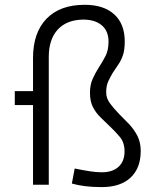

<svg xmlns="http://www.w3.org/2000/svg" viewBox="-20 -762 626 792"><path d="M41 -328.6V-386.2H116.2V-522.5Q116.2 -627.4 171.9 -684.8Q227.5 -742.2 329.1 -742.2Q408.2 -742.2 451.4 -702.6Q494.6 -663.1 494.6 -590.8Q494.6 -556.6 487.1 -534.4Q479.5 -512.2 468 -495.8Q456.5 -479.5 445.3 -461.9Q435.5 -445.3 426.8 -427Q418 -408.7 418 -380.9Q418 -356.9 433.6 -335.7Q449.2 -314.5 470.7 -292.5Q491.7 -272 512.5 -250Q533.2 -228 546.9 -201.2Q560.5 -174.3 560.5 -139.6Q560.5 -68.4 518.6 -29.3Q476.6 9.8 399.4 9.8Q360.8 9.8 330.6 5.9Q300.3 2 276.4 -4.9L288.1 -66.9Q323.7 -59.6 351.1 -55.4Q378.4 -51.3 399.4 -51.3Q444.3 -51.3 469 -74Q493.7 -96.7 493.7 -137.7Q493.7 -173.8 474.9 -196.5Q456.1 -219.2 433.6 -240.2Q414.1 -259.3 395 -277.6Q376 -295.9 363.5 -319.8Q351.1 -343.8 351.1 -379.4Q351.1 -412.1 362.5 -437.3Q374 -462.4 387.7 -483.9Q402.8 -506.8 415.3 -531Q427.7 -555.2 427.7 -590.8Q427.7 -632.8 401.1 -656.5Q374.5 -680.2 326.2 -681.2Q256.8 -681.2 219 -640.9Q181.2 -600.6 181.2 -527.3V0H116.2V-328.6Z"/></svg>

Font: Caskaydia Cove Light
Style: Regular
Weight: 300
Monospace: yes
Designer: Aaron Bell
Foundry: Saja Typeworks
Version: Version 4.300; ttfautohint (v1.8.3)